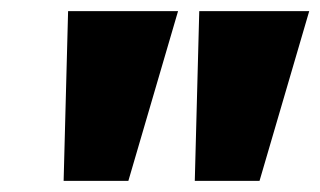

<svg xmlns="http://www.w3.org/2000/svg" viewBox="-20 -725 574 344"><path d="M94 -401 102 -705H299L210 -401ZM329 -401 337 -705H534L445 -401Z"/></svg>

Font: Nunito Sans 10pt SemiCondensed Black
Style: Italic
Weight: 900
Width: 4
Italic angle: -9°
Designer: Vernon Adams
Foundry: Vernon Adams
Version: Version 3.101;gftools[0.9.27]